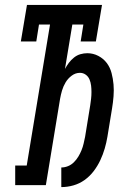

<svg xmlns="http://www.w3.org/2000/svg" viewBox="-20 -755 540 783"><path d="M230 8V-72Q244 -72 257.5 -77.5Q271 -83 281.5 -93.5Q292 -104 299.5 -116.5Q307 -129 312.5 -142.5Q318 -156 321 -169.5Q324 -183 327 -197Q332 -229 337.5 -261.5Q343 -294 348 -326Q350 -339 351.5 -352.5Q353 -366 353 -379.5Q353 -393 351.5 -406Q350 -419 345 -431Q340 -443 329.5 -450.5Q319 -458 306 -458Q288 -458 272.5 -446.5Q257 -435 247.5 -419Q238 -403 233 -386Q228 -369 225 -352L167 0H42V-80H89L184 -655H139L128 -586H65L90 -735H396L371 -586H309L320 -655H275L245 -474Q252 -487 261 -499Q270 -511 282 -520.5Q294 -530 308 -534Q322 -538 336 -538Q360 -538 381 -527Q402 -516 415.5 -498Q429 -480 435 -457Q441 -434 443 -410.5Q445 -387 443 -362Q441 -337 437 -313L418 -197Q414 -173 407 -149Q400 -125 389 -101.5Q378 -78 362 -57Q346 -36 325 -21Q304 -6 279.5 1Q255 8 230 8Z"/></svg>

Font: Iosevka Slab Medium Oblique
Style: Regular
Weight: 500
Italic angle: -9°
Monospace: yes
Designer: Belleve Invis
Foundry: Belleve Invis
Version: Version 11.1.1; ttfautohint (v1.8.3)